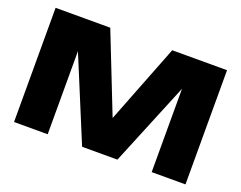

<svg xmlns="http://www.w3.org/2000/svg" viewBox="-116 -968 1487 1185"><g transform="rotate(20 627.5 -375.0)"><path d="M1191 -750V0H969V-664L1015 -659L744 0H512L240 -657L286 -663V0H65V-750H424L671 -123H586L831 -750Z"/></g></svg>

Font: Unbounded ExtraBold
Style: Regular
Weight: 800
Designer: Luke Prowse, Jean-Baptiste Morizot, Fátima Lázaro, Florian Runge
Foundry: NaN
Version: Version 1.701;gftools[0.9.28.dev5+ged2979d]